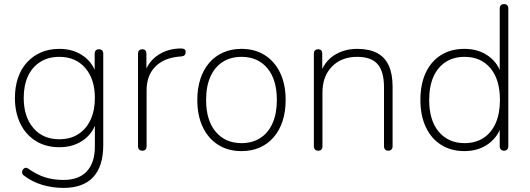

<svg xmlns="http://www.w3.org/2000/svg" viewBox="-20 -731 2591 939"><path d="M290 188Q237 188 186.5 173Q136 158 95 126Q90 122 88.5 116Q87 110 89 104.5Q91 99 95.5 94.5Q100 90 105.5 89.5Q111 89 117 93Q161 124 201.5 136.5Q242 149 291 149Q366 149 405 106.5Q444 64 444 -15V-148H454Q440 -84 390 -47.5Q340 -11 271 -11Q204 -11 155 -41.5Q106 -72 79.5 -126.5Q53 -181 53 -252Q53 -306 68 -350Q83 -394 111.5 -425.5Q140 -457 180 -474.5Q220 -492 271 -492Q340 -492 390 -455.5Q440 -419 454 -355H443V-468Q443 -479 448.5 -484.5Q454 -490 464 -490Q474 -490 479.5 -484.5Q485 -479 485 -468V-22Q485 82 436 135Q387 188 290 188ZM270 -50Q324 -50 363 -75Q402 -100 423 -145.5Q444 -191 444 -252Q444 -344 397 -398.5Q350 -453 270 -453Q217 -453 177.5 -428.5Q138 -404 117 -359Q96 -314 96 -252Q96 -160 143 -105Q190 -50 270 -50Z M676 6Q666 6 660.5 0Q655 -6 655 -16V-468Q655 -479 660.5 -484.5Q666 -490 676 -490Q686 -490 691 -484.5Q696 -479 696 -468V-371H686Q705 -430 753.5 -462Q802 -494 866 -494Q875 -494 881.5 -490.5Q888 -487 888 -477Q888 -467 883 -461.5Q878 -456 866 -455L854 -454Q780 -447 738.5 -404Q697 -361 697 -290V-16Q697 -6 692 0Q687 6 676 6Z M1161 8Q1095 8 1046.5 -23Q998 -54 971.5 -110Q945 -166 945 -242Q945 -299 960 -345Q975 -391 1003.5 -424Q1032 -457 1072 -474.5Q1112 -492 1161 -492Q1227 -492 1275.5 -461Q1324 -430 1350.5 -374Q1377 -318 1377 -242Q1377 -185 1362 -139Q1347 -93 1318.5 -60Q1290 -27 1250.5 -9.5Q1211 8 1161 8ZM1161 -31Q1214 -31 1253 -56Q1292 -81 1313 -128.5Q1334 -176 1334 -242Q1334 -342 1287.5 -397.5Q1241 -453 1161 -453Q1108 -453 1069 -428Q1030 -403 1009 -356Q988 -309 988 -242Q988 -142 1035 -86.5Q1082 -31 1161 -31Z M1536 6Q1526 6 1520.5 0Q1515 -6 1515 -16V-468Q1515 -479 1520.5 -484.5Q1526 -490 1536 -490Q1546 -490 1551 -484.5Q1556 -479 1556 -468V-366H1545Q1565 -429 1614 -460.5Q1663 -492 1727 -492Q1785 -492 1823.5 -472Q1862 -452 1881 -411Q1900 -370 1900 -308V-16Q1900 -6 1894.5 0Q1889 6 1879 6Q1869 6 1863.5 0Q1858 -6 1858 -16V-304Q1858 -381 1827 -417Q1796 -453 1727 -453Q1650 -453 1603.5 -405.5Q1557 -358 1557 -278V-16Q1557 6 1536 6Z M2251 8Q2186 8 2137.5 -22.5Q2089 -53 2062.5 -109.5Q2036 -166 2036 -242Q2036 -319 2062 -375Q2088 -431 2136.5 -461.5Q2185 -492 2251 -492Q2321 -492 2370 -456Q2419 -420 2435 -358H2424V-689Q2424 -700 2429.5 -705.5Q2435 -711 2445 -711Q2455 -711 2460.5 -705.5Q2466 -700 2466 -689V-16Q2466 -6 2460.5 0Q2455 6 2445 6Q2435 6 2429.5 0Q2424 -6 2424 -16V-126H2435Q2419 -65 2370 -28.5Q2321 8 2251 8ZM2252 -31Q2305 -31 2344 -56Q2383 -81 2404 -128.5Q2425 -176 2425 -242Q2425 -342 2378.5 -397.5Q2332 -453 2252 -453Q2199 -453 2160 -428Q2121 -403 2100 -356Q2079 -309 2079 -242Q2079 -142 2126 -86.5Q2173 -31 2252 -31Z"/></svg>

Font: Nunito ExtraLight
Style: Regular
Weight: 200
Designer: Vernon Adams
Foundry: Vernon Adams
Version: Version 3.602